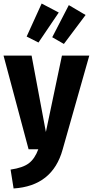

<svg xmlns="http://www.w3.org/2000/svg" viewBox="-25 -846 526 1088"><path d="M330 1Q273 208 52 222L35 115Q104 105 138 79.5Q172 54 192 0H137L-5 -531H154L235 -98L326 -531H481ZM308 -775 193 -605 126 -639 211 -826ZM460 -761 337 -597 271 -635 365 -817Z"/></svg>

Font: Fira Sans Condensed
Style: Bold
Weight: 700
Width: 3
Designer: bBox Type GmbH & Carrois Corporate GbR & Edenspiekermann AG
Foundry: bBox Type GmbH & Carrois Corporate GbR & Edenspiekermann AG
Version: Version 4.301